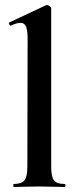

<svg xmlns="http://www.w3.org/2000/svg" viewBox="-20 -745 308 765"><path d="M35 0Q33 0 33 -6Q33 -12 35 -12Q66 -12 77.5 -26.5Q89 -41 89 -81L90 -589Q90 -623 84 -638.5Q78 -654 61 -654Q48 -654 23 -643Q20 -642 17 -648Q14 -654 16 -655L163 -724Q165 -725 167 -725Q172 -725 178 -720.5Q184 -716 184 -712V-81Q184 -41 195 -26.5Q206 -12 237 -12Q241 -12 241 -6Q241 0 237 0Q218 0 191.5 -1Q165 -2 136 -2Q107 -2 81 -1Q55 0 35 0Z"/></svg>

Font: Cormorant Garamond Light
Style: Regular
Weight: 300
Designer: Christian Thalmann (Catharsis Fonts)
Foundry: Catharsis Fonts
Version: Version 4.001